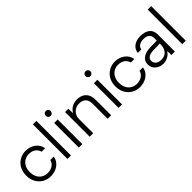

<svg xmlns="http://www.w3.org/2000/svg" viewBox="181 -1797 2867 2867"><g transform="rotate(-45 1614.5 -363.5)"><path d="M293.5 8.8C410.2 8.8 514.6 -61.5 528.8 -170.4H456.1C440.9 -96.2 366.2 -58.6 293 -58.6C187.5 -58.6 110.8 -135.7 111.3 -260.3C111.8 -380.4 185.5 -460.9 293.5 -460.9C358.9 -460.9 431.6 -431.2 452.6 -349.1H525.4C510.3 -460 406.2 -528.8 292.5 -528.8C153.3 -528.8 36.6 -426.3 36.6 -259.8C36.6 -93.3 153.3 8.8 293.5 8.8Z M648.4 -730V0H722.2V-730Z M888.2 -520.5V0H961.9V-520.5ZM874.5 -684.1C874.5 -654.8 897 -631.8 925.8 -631.8C955.1 -631.8 978 -654.8 978 -684.1C978 -713.4 955.1 -735.8 925.8 -735.8C897 -735.8 874.5 -713.4 874.5 -684.1Z M1187.5 -520.5H1118.2V0H1191.9V-302.7C1191.9 -394.5 1264.2 -462.9 1356 -462.9C1452.1 -462.9 1497.1 -409.2 1497.1 -314.9V0H1570.8V-324.7C1570.8 -471.2 1484.4 -528.8 1376 -528.8C1286.1 -528.8 1230 -487.3 1195.8 -431.6H1190.4Z M1727.1 -520.5V0H1800.8V-520.5ZM1713.4 -684.1C1713.4 -654.8 1735.8 -631.8 1764.6 -631.8C1793.9 -631.8 1816.9 -654.8 1816.9 -684.1C1816.9 -713.4 1793.9 -735.8 1764.6 -735.8C1735.8 -735.8 1713.4 -713.4 1713.4 -684.1Z M2177.2 8.8C2293.9 8.8 2398.4 -61.5 2412.6 -170.4H2339.8C2324.7 -96.2 2250 -58.6 2176.8 -58.6C2071.3 -58.6 1994.6 -135.7 1995.1 -260.3C1995.6 -380.4 2069.3 -460.9 2177.2 -460.9C2242.7 -460.9 2315.4 -431.2 2336.4 -349.1H2409.2C2394 -460 2290 -528.8 2176.3 -528.8C2037.1 -528.8 1920.4 -426.3 1920.4 -259.8C1920.4 -93.3 2037.1 8.8 2177.2 8.8Z M2669.9 8.8C2750.5 8.8 2819.3 -45.4 2832.5 -78.1H2841.8L2844.2 0H2916.5V-363.8C2916.5 -471.7 2839.8 -528.8 2713.4 -528.8C2593.8 -528.8 2518.6 -464.4 2510.7 -376.5H2585C2591.8 -434.6 2645 -464.4 2716.8 -464.4C2806.6 -464.4 2841.8 -420.4 2841.8 -354.5V-306.6L2695.3 -303.7C2606.4 -301.8 2493.2 -266.6 2493.2 -148.4C2493.2 -53.7 2575.2 8.8 2669.9 8.8ZM2567.9 -152.8C2567.9 -213.4 2628.9 -239.3 2706.5 -240.7L2841.8 -243.7V-221.7C2841.8 -158.2 2813.5 -55.2 2687.5 -55.2C2605 -55.2 2567.9 -102.1 2567.9 -152.8Z M3072.8 -730V0H3146.5V-730Z"/></g></svg>

Font: Faust Sans
Style: Regular
Weight: 400
Designer: Andreas Faust
Version: Version 1.003;Glyphs 3.1.2 (3151)